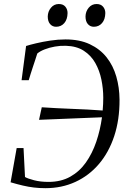

<svg xmlns="http://www.w3.org/2000/svg" viewBox="-20 -952 647 979"><path d="M211.5 7.5Q181 7.5 153.2 4.2Q125.5 1 96.8 -5.8Q68 -12.5 34 -22.5L65 -197H100L107.5 -49.5Q121 -41.5 153.5 -33Q186 -24.5 227.5 -24.5Q291 -24.5 338.2 -51Q385.5 -77.5 418 -123.5Q450.5 -169.5 470.8 -229Q491 -288.5 500 -354L179 -341L193 -405Q229.5 -402.5 268 -400.5Q306.5 -398.5 346.2 -397Q386 -395.5 425.5 -393.5Q465 -391.5 503.5 -388.5Q505 -405 505.8 -422Q506.5 -439 506.5 -453.5Q506.5 -500 497 -546.2Q487.5 -592.5 465.8 -631Q444 -669.5 407.2 -693.2Q370.5 -717 316 -718.5Q288 -719.5 259.8 -714.5Q231.5 -709.5 207.8 -700.2Q184 -691 170 -679Q166 -666 160.2 -648.2Q154.5 -630.5 148 -611.5Q141.5 -592.5 136 -574.5Q130.5 -556.5 126.5 -543H90L113 -717.5Q131.5 -723.5 164 -731.2Q196.5 -739 236 -745Q275.5 -751 314 -751Q386 -751 438 -726.5Q490 -702 523.5 -659.8Q557 -617.5 573 -561.8Q589 -506 589.5 -444Q590 -341.5 562.5 -258.2Q535 -175 484.5 -115.8Q434 -56.5 364.5 -24.5Q295 7.5 211.5 7.5ZM266 -815.5Q247.5 -815.5 235.5 -829.2Q223.5 -843 223.5 -868Q224 -893.5 239.8 -912.5Q255.5 -931.5 280 -931.5Q302 -931.5 313.2 -918Q324.5 -904.5 324.5 -885.5Q324 -853 307.8 -834.2Q291.5 -815.5 266 -815.5ZM458.5 -815.5Q440 -815.5 428 -829.2Q416 -843 416 -868Q416.5 -893.5 432.2 -912.5Q448 -931.5 472.5 -931.5Q494 -931.5 505.5 -918Q517 -904.5 517 -885.5Q516.5 -853 500.2 -834.2Q484 -815.5 458.5 -815.5Z"/></svg>

Font: Merriweather 120pt Light
Style: Italic
Weight: 300
Italic angle: -7.8°
Version: Version 2.101